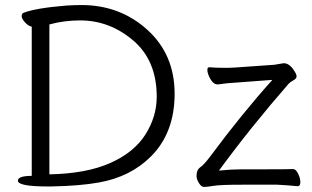

<svg xmlns="http://www.w3.org/2000/svg" viewBox="-20 -732 1240 762"><path d="M1014 -60Q1126 -60 1142 -61H1143Q1154 -61 1163 -43Q1172 -25 1172 -9Q1172 7 1161 7Q1120 3 1080 1H945Q855 1 828 5.5Q801 10 790 10Q779 10 769.5 -5.5Q760 -21 760 -33.5Q760 -46 763.5 -54.5Q767 -63 778.5 -71Q790 -79 815 -112Q938 -278 1061 -415L914 -404Q887 -403 845 -397H843Q824 -397 809 -430Q803 -444 803 -454.5Q803 -465 810 -465H812Q838 -463 859 -463H891Q903 -463 913 -464L1069 -475L1105 -481H1109Q1131 -479 1149 -449Q1157 -437 1157 -428.5Q1157 -420 1144 -413Q1131 -406 1125 -399Q975 -227 849 -55Q899 -60 937 -60ZM51 -15Q51 -34 106 -34V-626Q92 -629 79 -643.5Q66 -658 66 -668Q66 -678 73 -681Q121 -700 244 -710Q277 -712 303 -712Q456 -712 564.5 -614Q673 -516 673 -360Q673 -204 578 -110Q497 -30 374 -8Q297 6 183 8H169Q51 8 51 -15ZM176 -40Q323 -43 417.5 -85Q512 -127 557 -198Q602 -269 602 -348Q602 -492 508.5 -571.5Q415 -651 298 -651Q234 -651 176 -635Z"/></svg>

Font: Moon Stars Kai T
Style: Regular
Weight: 400
Designer: GuiWonder
Version: Version 1.101